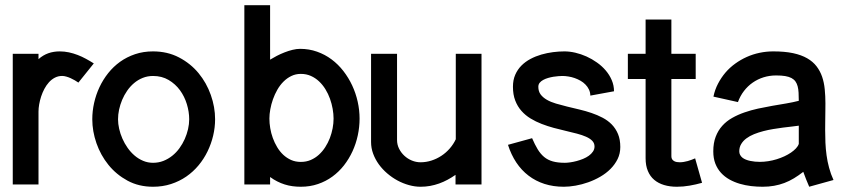

<svg xmlns="http://www.w3.org/2000/svg" viewBox="-20 -710 3275 739"><path d="M341 -465.9Q326.4 -475.2 310.9 -483.6Q295.5 -492.1 279 -498.4Q262.5 -504.8 245.2 -508.5Q227.9 -512.2 209.6 -512.2Q197.9 -512.2 187 -510.4Q176.1 -508.7 166.1 -505.1Q156.1 -501.6 146.5 -495.9Q137 -490.3 128.2 -482.3V-502.9H29.1V0H128.2V-280.9Q128.2 -293.3 130.8 -308.3Q133.4 -323.3 138.3 -338.5Q143.3 -353.7 150.8 -367.9Q158.3 -382.1 168.4 -393.3Q178.5 -404.5 191.3 -411.1Q204 -417.7 219.2 -417.7Q226.6 -417.7 235.2 -415.2Q243.8 -412.8 252.1 -409Q260.5 -405.2 268.2 -400.7Q275.9 -396.2 281.7 -392.1Z M807.9 -251Q807.9 -297.9 791.4 -344.5Q775 -391.1 744.2 -428.5Q713.4 -465.8 668.9 -489Q624.5 -512.2 568.9 -512.2Q532 -512.2 500 -501.5Q468.1 -490.7 442.2 -472.2Q416.4 -453.6 396.4 -428.5Q376.4 -403.3 362.8 -374.3Q349.2 -345.2 342.2 -313.7Q335.2 -282.2 335.2 -251Q335.2 -205.1 351.2 -158.9Q367.2 -112.8 397.4 -75.4Q427.6 -38.1 470.9 -14.6Q514.3 8.8 568.9 8.8Q606 8.8 638.3 -1.7Q670.6 -12.2 697.1 -30.5Q723.6 -48.8 744.3 -73.7Q765 -98.6 779 -127.7Q793.1 -156.7 800.5 -188.2Q807.9 -219.7 807.9 -251ZM708.2 -250.9Q708.2 -232.5 703.8 -213Q699.3 -193.5 691.1 -174.9Q682.8 -156.3 670.7 -139.6Q658.6 -122.9 642.9 -110.4Q627.2 -97.9 608.7 -90.6Q590.1 -83.4 568.9 -83.4Q548.8 -83.4 530.9 -91Q512.9 -98.5 498 -111.3Q483.1 -124 471.2 -140.9Q459.3 -157.8 451.1 -176.5Q442.9 -195.2 438.6 -214.4Q434.3 -233.5 434.3 -250.9Q434.3 -268.8 438.3 -287.9Q442.4 -306.9 450.1 -325.5Q457.9 -344.1 469.5 -360.8Q481.1 -377.6 496.1 -390.2Q511.1 -402.9 529.4 -410.2Q547.7 -417.6 569 -417.6Q602.9 -417.6 629 -402.2Q655.1 -386.8 672.7 -362.7Q690.2 -338.7 699.2 -309.1Q708.2 -279.5 708.2 -250.9Z M1019.6 -689.9H920.5V0H1019.6V-28.7Q1032.9 -18.9 1047 -11.8Q1061.1 -4.6 1075.9 0Q1090.7 4.7 1106.1 6.7Q1121.5 8.8 1137.8 8.8Q1173.4 8.8 1203.9 -1.7Q1234.4 -12.1 1259.4 -30.4Q1284.4 -48.6 1303.9 -73.5Q1323.3 -98.4 1336.8 -127.7Q1350.2 -156.9 1357.1 -189Q1364 -221.1 1364 -253.5Q1364 -286.2 1356.7 -318.8Q1349.4 -351.4 1335.5 -381.2Q1321.6 -410.9 1301.6 -436.7Q1281.6 -462.5 1256.2 -481.4Q1230.9 -500.3 1200.3 -511.1Q1169.8 -522 1135 -522Q1121.6 -522 1106 -518.2Q1090.4 -514.4 1075 -508.3Q1059.6 -502.3 1045.3 -494.9Q1031 -487.4 1019.6 -480.4ZM1263.9 -253.5Q1263.9 -235.6 1260.3 -216.3Q1256.6 -197 1249.6 -178.5Q1242.5 -160.1 1231.8 -143.5Q1221.2 -127 1207.2 -114.3Q1193.3 -101.7 1175.9 -94.2Q1158.5 -86.8 1137.8 -86.8Q1117.4 -86.8 1100.5 -94.2Q1083.7 -101.7 1070.2 -114.3Q1056.7 -127 1046.7 -143.8Q1036.7 -160.5 1030 -179Q1023.3 -197.5 1020.1 -216.8Q1016.9 -236.1 1016.9 -253.5Q1016.9 -270.4 1020.4 -289.5Q1023.8 -308.6 1030.6 -327.8Q1037.4 -347.1 1047.5 -364.7Q1057.6 -382.4 1071.2 -395.9Q1084.8 -409.5 1101.4 -417.5Q1118.1 -425.6 1137.8 -425.6Q1159 -425.6 1176.5 -417.8Q1194 -410 1208 -396.8Q1222 -383.7 1232.6 -366.4Q1243.3 -349 1250.1 -329.9Q1256.9 -310.8 1260.4 -291.1Q1263.9 -271.4 1263.9 -253.5Z M1833.3 -502.9H1734.3V-174Q1725.3 -154.8 1711 -138.4Q1696.8 -122.1 1679 -110.4Q1661.2 -98.6 1640.6 -92Q1620 -85.4 1598.6 -85.4Q1581.5 -85.4 1565.2 -92.1Q1548.9 -98.8 1536.3 -110.6Q1523.6 -122.4 1515.9 -137.9Q1508.2 -153.5 1508.2 -171.1V-502.9H1408.2V-163.4Q1408.2 -140.1 1416.2 -118.5Q1424.2 -96.8 1438 -77.6Q1451.9 -58.5 1470.4 -42.6Q1488.9 -26.7 1510 -15.3Q1531.1 -3.9 1553.9 2.4Q1576.8 8.8 1598.6 8.8Q1617.6 8.8 1635.4 5.6Q1653.3 2.3 1670.2 -3.7Q1687 -9.7 1702.7 -18.2Q1718.5 -26.7 1733.3 -37V0H1833.3Z M2343.3 -358.7Q2343.3 -381.2 2334.6 -401.5Q2326 -421.7 2311.4 -438.8Q2296.9 -455.9 2277.7 -469.4Q2258.6 -483 2237.4 -492.6Q2216.1 -502.1 2194.3 -507.2Q2172.5 -512.2 2152.2 -512.2Q2131.4 -512.2 2108.5 -509.3Q2085.6 -506.3 2063.6 -500Q2041.5 -493.6 2021.7 -483.1Q2001.9 -472.6 1986.9 -457.5Q1971.9 -442.4 1963.1 -422.2Q1954.3 -402.1 1954.3 -376Q1954.3 -346 1963.1 -323.1Q1971.9 -300.2 1987 -283.2Q2002.1 -266.1 2022.2 -253.9Q2042.2 -241.7 2064.9 -233Q2087.6 -224.2 2111.3 -217.8Q2135 -211.4 2157.7 -206.2Q2180.4 -200.9 2200.4 -195.7Q2220.4 -190.5 2235.5 -183.8Q2250.7 -177.1 2259.5 -168.1Q2268.3 -159 2268.3 -146.2Q2268.3 -135.5 2262.2 -126.6Q2256.2 -117.6 2246.4 -110.6Q2236.6 -103.6 2224.3 -98.5Q2211.9 -93.5 2199.2 -90.1Q2186.4 -86.7 2174.7 -85.1Q2162.9 -83.4 2154.2 -83.4Q2126.8 -83.4 2107.6 -88.8Q2088.5 -94.1 2074.4 -105.8Q2060.4 -117.5 2049.5 -135.4Q2038.7 -153.3 2028 -178.1L1935.2 -152.6Q1947.3 -114.5 1967.2 -84.6Q1987.1 -54.7 2014.4 -33.9Q2041.6 -13.1 2075.7 -2.1Q2109.8 8.8 2150 8.8Q2171.1 8.8 2195.5 4.5Q2219.9 0.2 2244.1 -8.4Q2268.4 -17 2290.6 -29.9Q2312.9 -42.8 2329.9 -59.9Q2346.9 -77 2357.2 -97.9Q2367.5 -118.9 2367.5 -144.2Q2367.5 -173 2358.7 -194.1Q2349.9 -215.2 2334.8 -230.8Q2319.6 -246.3 2299.4 -256.9Q2279.1 -267.6 2256.5 -275.2Q2233.9 -282.9 2209.7 -288.6Q2185.5 -294.2 2162.9 -299.8Q2140.3 -305.3 2120.1 -311.3Q2099.8 -317.3 2084.7 -326Q2069.5 -334.8 2060.7 -346.7Q2052 -358.6 2052 -376Q2052 -384.9 2057.1 -391.3Q2062.3 -397.8 2070.7 -402.3Q2079.1 -406.9 2089.4 -409.9Q2099.6 -412.9 2110 -414.6Q2120.4 -416.3 2129.6 -416.9Q2138.8 -417.6 2144.5 -417.6Q2155.5 -417.6 2167.7 -415.6Q2179.9 -413.7 2191.7 -409.6Q2203.4 -405.5 2214.3 -399.3Q2225.1 -393.2 2233.4 -384.6Q2241.8 -376.1 2246.8 -365.5Q2251.9 -354.9 2252.2 -342Z M2655.5 -100.5Q2649.5 -97.9 2642.2 -95.1Q2635 -92.3 2627.1 -90.1Q2619.3 -88 2611.4 -86.7Q2603.5 -85.4 2596.5 -85.4Q2591 -85.4 2585.2 -86.3Q2579.3 -87.3 2574.7 -89.9Q2570 -92.6 2567 -97Q2564.1 -101.4 2564.1 -108.4V-405.9H2657.7V-502.9H2564.1V-634.8H2464.9V-502.9H2396.6V-405.9H2464.9V-100.7Q2464.9 -72.7 2473.6 -52Q2482.2 -31.2 2498 -17.9Q2513.8 -4.5 2535.9 2.1Q2558.1 8.8 2585.2 8.8Q2609.6 8.8 2634.2 4.5Q2658.9 0.2 2682.2 -6.4Z M3188.1 -17.2Q3177.6 -40.1 3171.2 -64.1Q3164.7 -88 3161.4 -112.3Q3158.1 -136.5 3157 -161.1Q3156 -185.6 3156 -209.4Q3156 -222.3 3156.2 -235.3Q3156.3 -248.3 3156.5 -261.5Q3156.6 -274.6 3156.8 -287.2Q3157 -299.8 3157 -311.8Q3157 -340.2 3154.4 -366.3Q3151.9 -392.4 3144.3 -414.6Q3136.7 -436.7 3122.9 -454.7Q3109.1 -472.8 3086.9 -485.6Q3064.6 -498.5 3032.5 -505.4Q3000.4 -512.2 2956.1 -512.2Q2929.6 -512.2 2903.8 -506.8Q2877.9 -501.4 2854.3 -490.8Q2830.8 -480.3 2809.8 -465.1Q2788.8 -450 2772.2 -430.6Q2755.7 -411.2 2743.6 -387.9Q2731.4 -364.6 2726 -338.1L2820.3 -317.1Q2828.9 -340.8 2843.5 -359.8Q2858.1 -378.8 2877.1 -392Q2896.2 -405.3 2919.1 -412.5Q2942.1 -419.6 2967.3 -419.6Q2988 -419.6 3002.3 -417.2Q3016.7 -414.7 3026.4 -409.6Q3036 -404.4 3041.6 -396.6Q3047.2 -388.8 3050.1 -377.9Q3053 -367 3053.7 -353.2Q3054.3 -339.4 3054.5 -322Q3032 -316.2 3006 -311.8Q2980 -307.4 2952.5 -302.7Q2925 -297.9 2897.7 -292Q2870.3 -286 2845.1 -277.2Q2819.8 -268.5 2797.9 -256Q2775.9 -243.6 2759.9 -225.7Q2743.9 -207.9 2734.7 -183.8Q2725.4 -159.8 2725.4 -127.5Q2725.4 -100.8 2733.3 -80.3Q2741.3 -59.9 2755.2 -44.7Q2769.1 -29.6 2787.6 -19.2Q2806.2 -8.9 2827.2 -2.7Q2848.3 3.5 2870.8 6.2Q2893.4 8.8 2915.3 8.8Q2938.8 8.8 2959.3 5.1Q2979.8 1.5 2998.9 -5.7Q3018 -12.9 3035.8 -23.7Q3053.7 -34.6 3071.8 -48.6Q3077.1 -33.9 3082.8 -19.5Q3088.5 -5.1 3094.6 8.7ZM3054.5 -156.2Q3051.7 -147.5 3043.7 -138.9Q3035.7 -130.4 3024.5 -122.7Q3013.2 -115 2999.1 -108.4Q2985 -101.9 2969.2 -97Q2953.5 -92.2 2937 -89.6Q2920.4 -87 2904.6 -87Q2895.2 -87 2885.7 -87.9Q2876.2 -88.9 2867.4 -90.7Q2858.7 -92.5 2851 -95.6Q2843.3 -98.6 2837.6 -103.1Q2832 -107.6 2828.7 -113.8Q2825.4 -119.9 2825.4 -127.5Q2825.4 -143.4 2832.9 -155.7Q2840.3 -168.1 2852.9 -177.4Q2865.5 -186.8 2882.3 -193.6Q2899.1 -200.3 2917.8 -205.2Q2936.4 -210.1 2956.1 -213.3Q2975.8 -216.6 2993.9 -218.9Q3012 -221.3 3027.7 -222.9Q3043.5 -224.5 3054.5 -226.3Z"/></svg>

Font: Saysettha
Style: Regular
Weight: 400
Designer: John M. Durdin
Foundry: Lao Script for Windows
Version: Version 2.201